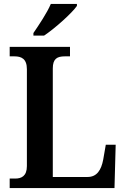

<svg xmlns="http://www.w3.org/2000/svg" viewBox="-20 -951 638 971"><path d="M149 -784V-771H203C260 -809 345 -886 369 -921V-931H237C218 -886 177 -825 149 -784ZM29 0H559L565 -219H515L502 -144C492 -91 470 -56 423 -56H247V-605C247 -654 269 -666 308 -666H334V-714H29V-666H53C88 -666 116 -654 116 -601V-111C116 -60 88 -48 57 -48H29Z"/></svg>

Font: Noto Serif Khmer SemiCondensed SemiBold
Style: Regular
Weight: 600
Width: 4
Designer: Danh Hong and the Monotype Design Team
Foundry: Monotype Imaging Inc.
Version: Version 2.004